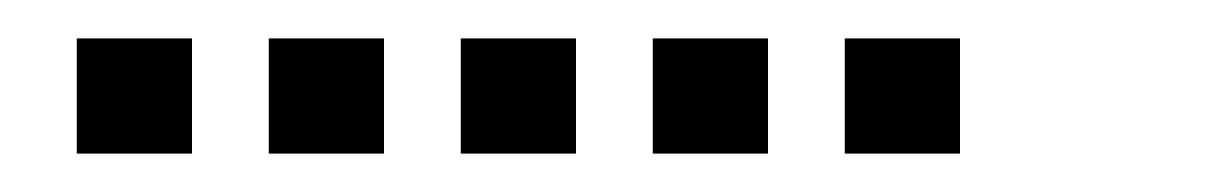

<svg xmlns="http://www.w3.org/2000/svg" viewBox="-20 0 640 100"><path d="M21 20Q20 20 20 20Q20 20 20 21V79Q20 80 20 80Q20 80 21 80H79Q80 80 80 80Q80 80 80 79V21Q80 20 80 20Q80 20 79 20ZM121 20Q120 20 120 20Q120 20 120 21V79Q120 80 120 80Q120 80 121 80H179Q180 80 180 80Q180 80 180 79V21Q180 20 180 20Q180 20 179 20ZM221 20Q220 20 220 20Q220 20 220 21V79Q220 80 220 80Q220 80 221 80H279Q280 80 280 80Q280 80 280 79V21Q280 20 280 20Q280 20 279 20ZM321 20Q320 20 320 20Q320 20 320 21V79Q320 80 320 80Q320 80 321 80H379Q380 80 380 80Q380 80 380 79V21Q380 20 380 20Q380 20 379 20ZM421 20Q420 20 420 20Q420 20 420 21V79Q420 80 420 80Q420 80 421 80H479Q480 80 480 80Q480 80 480 79V21Q480 20 480 20Q480 20 479 20Z"/></svg>

Font: Doto Medium
Style: Regular
Weight: 500
Monospace: yes
Version: Version 1.000